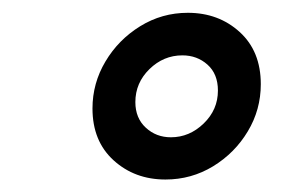

<svg xmlns="http://www.w3.org/2000/svg" viewBox="-20 -784 452 300"><path d="M238.5 -503.5Q190.5 -503.5 157.5 -533.5Q124.5 -563.5 124.5 -614.5Q124.5 -654 144.8 -688Q165 -722 199 -743Q233 -764 273.5 -764Q321.5 -764 354.5 -734Q387.5 -704 387.5 -652.5Q387.5 -612.5 367.2 -578.8Q347 -545 313 -524.2Q279 -503.5 238.5 -503.5ZM247 -569.5Q276 -569.5 298.2 -591Q320.5 -612.5 320.5 -642.5Q320.5 -668.5 304.2 -683Q288 -697.5 265 -697.5Q235.5 -697.5 213.5 -676Q191.5 -654.5 191.5 -624.5Q191.5 -599.5 207.8 -584.5Q224 -569.5 247 -569.5Z"/></svg>

Font: Mohave Light Medium
Style: Italic
Weight: 500
Italic angle: -8°
Version: Version 2.003